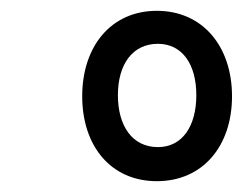

<svg xmlns="http://www.w3.org/2000/svg" viewBox="-20 -753 449 355"><path d="M270 -418C355 -418 409 -483 409 -575C409 -667 355 -733 270 -733C185 -733 132 -667 132 -575C132 -483 185 -418 270 -418ZM272 -481C224 -481 198 -521 198 -577C198 -634 225 -672 272 -672C317 -672 343 -634 343 -577C343 -521 318 -481 272 -481Z"/></svg>

Font: Noto Serif Condensed Black
Style: Italic
Weight: 900
Width: 3
Italic angle: -12°
Designer: Monotype Design Team
Foundry: Monotype Imaging Inc.
Version: Version 2.013